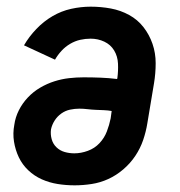

<svg xmlns="http://www.w3.org/2000/svg" viewBox="-20 -548 540 576"><path d="M204 8Q178 8 153 4Q128 0 105.5 -10Q83 -20 65 -37Q47 -54 36.5 -76Q26 -98 22 -123Q18 -148 23 -174Q26 -196 36.5 -217Q47 -238 63.5 -255.5Q80 -273 100.5 -285Q121 -297 143 -304Q165 -311 187 -313.5Q209 -316 231 -316Q257 -316 282 -315Q307 -314 331 -311L332 -313Q335 -335 334 -357Q333 -379 322.5 -396.5Q312 -414 293 -423Q274 -432 252 -432Q236 -432 220.5 -428.5Q205 -425 190.5 -416.5Q176 -408 164.5 -395.5Q153 -383 145 -369L52 -412Q67 -438 89 -461Q111 -484 137.5 -499.5Q164 -515 193.5 -521.5Q223 -528 252 -528Q283 -528 312.5 -522.5Q342 -517 367.5 -503Q393 -489 410.5 -466.5Q428 -444 437.5 -416.5Q447 -389 447 -358.5Q447 -328 442 -298L422 -178Q418 -153 409.5 -128Q401 -103 386 -80.5Q371 -58 350 -40Q329 -22 305 -11Q281 0 255 4Q229 8 204 8ZM203 -88Q223 -88 243.5 -95.5Q264 -103 278.5 -118.5Q293 -134 300.5 -153.5Q308 -173 312 -193L315 -215Q304 -217 291.5 -217.5Q279 -218 267 -218.5Q255 -219 242.5 -220.5Q230 -222 218 -222Q204 -222 190 -219Q176 -216 164 -207.5Q152 -199 144 -186.5Q136 -174 133 -160Q131 -145 135 -130.5Q139 -116 149.5 -106Q160 -96 174 -92Q188 -88 203 -88Z"/></svg>

Font: Iosevka SS18
Style: Bold Italic
Weight: 700
Italic angle: -9°
Monospace: yes
Designer: Belleve Invis
Foundry: Belleve Invis
Version: Version 25.1.1; ttfautohint (v1.8.4)